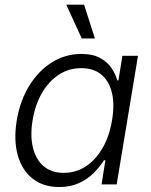

<svg xmlns="http://www.w3.org/2000/svg" viewBox="-20 -773 633 805"><path d="M228.5 11.2Q161.6 11.2 116.9 -23.9Q72.3 -59.1 54.4 -122.3Q36.6 -185.5 50.3 -268.6Q64.5 -352.1 103.3 -414.6Q142.1 -477.1 198.5 -512Q254.9 -546.9 321.3 -546.9Q368.7 -546.9 399.2 -530.3Q429.7 -513.7 447 -488.3Q464.4 -462.9 471.7 -436H476.6L493.2 -539.1H558.6L469.2 0H405.8L421.9 -101.1H415.5Q398.9 -73.7 373 -47.9Q347.2 -22 311.3 -5.4Q275.4 11.2 228.5 11.2ZM247.6 -48.3Q299.8 -48.3 341.6 -76.7Q383.3 -105 411.4 -154.8Q439.5 -204.6 449.7 -269Q460.9 -334 449.5 -383.1Q438 -432.1 405.5 -459.7Q373 -487.3 320.8 -487.3Q267.6 -487.3 225.3 -459Q183.1 -430.7 155 -381.6Q127 -332.5 116.7 -269Q106 -205.6 117.7 -155.5Q129.4 -105.5 162.1 -76.9Q194.8 -48.3 247.6 -48.3ZM322.8 -611.8 257.8 -753.4H332.5L377.9 -611.8Z"/></svg>

Font: Inter 18pt Light
Style: Italic
Weight: 300
Italic angle: -9.3988°
Designer: Rasmus Andersson
Foundry: rsms
Version: Version 4.001;git-66647c0bb